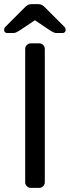

<svg xmlns="http://www.w3.org/2000/svg" viewBox="-36 -910 338 930"><path d="M86 -27V-673Q86 -684 94 -692Q102 -700 113 -700H154Q165 -700 173 -692Q181 -684 181 -673V-27Q181 -16 173 -8Q165 0 154 0H113Q102 0 94 -8Q86 -16 86 -27ZM185 -871 277 -779Q282 -774 282 -766Q282 -750 266 -750H240Q231 -750 225 -752.5Q219 -755 209 -761L133 -812L57 -761Q47 -755 41 -752.5Q35 -750 26 -750H0Q-16 -750 -16 -766Q-16 -774 -11 -779L81 -871Q91 -882 99 -886Q107 -890 118 -890H148Q159 -890 167 -886Q175 -882 185 -871Z"/></svg>

Font: Rubik
Style: Regular
Weight: 400
Designer: Hubert & Fischer
Foundry: Hubert & Fischer
Version: Version 1.100